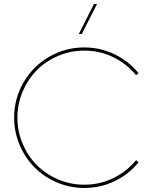

<svg xmlns="http://www.w3.org/2000/svg" viewBox="-20 -911 783 948"><path d="M49.8 -330.1Q49.8 -424.3 96.2 -504.2Q142.6 -584 222.4 -630.4Q302.2 -676.8 396 -676.8Q476.1 -676.8 545.9 -642.8Q615.7 -608.9 664.1 -549.8L651.9 -540Q605 -596.7 538.8 -628.9Q472.7 -661.1 396 -661.1Q328.6 -661.1 267.3 -635Q206.1 -608.9 162.1 -564.7Q118.2 -520.5 92 -459.2Q65.9 -397.9 65.9 -330.1Q65.9 -262.2 92 -200.9Q118.2 -139.6 162.1 -95.5Q206.1 -51.3 267.3 -25.1Q328.6 1 396 1Q472.7 1 538.8 -31.2Q605 -63.5 651.9 -120.1L664.1 -109.9Q616.2 -50.3 546.1 -16.6Q476.1 17.1 396 17.1Q325.2 17.1 261 -10.5Q196.8 -38.1 150.6 -84.5Q104.5 -130.9 77.1 -195.1Q49.8 -259.3 49.8 -330.1ZM369.1 -743.2 443.8 -891.1H459L383.8 -743.2Z"/></svg>

Font: Human Sans Thin
Style: Regular
Weight: 100
Designer: Tim Radville
Foundry: Continuum
Version: Version 1.000;FEAKit 1.0